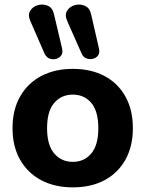

<svg xmlns="http://www.w3.org/2000/svg" viewBox="-20 -798 628 828"><path d="M294 10Q216 10 157.5 -21Q99 -52 66.5 -109.5Q34 -167 34 -245Q34 -324 66.5 -381.5Q99 -439 157.5 -470Q216 -501 294 -501Q373 -501 431 -470Q489 -439 521 -381.5Q553 -324 553 -245Q553 -167 521 -109.5Q489 -52 431 -21Q373 10 294 10ZM294 -100Q343 -100 373.5 -136Q404 -172 404 -245Q404 -319 373.5 -354.5Q343 -390 294 -390Q245 -390 214 -354.5Q183 -319 183 -245Q183 -172 214 -136Q245 -100 294 -100ZM332 -567 270 -707Q258 -734 269.5 -752Q281 -770 303 -776Q325 -782 346 -773Q367 -764 373 -736L407 -588Q411 -570 403 -559Q395 -548 381 -544.5Q367 -541 353 -546Q339 -551 332 -567ZM172 -567 111 -707Q99 -734 110.5 -752Q122 -770 144 -776Q166 -782 186.5 -773Q207 -764 213 -736L248 -588Q253 -565 238 -552.5Q223 -540 202.5 -543Q182 -546 172 -567Z"/></svg>

Font: Chiron GoRound TC
Style: Bold
Weight: 700
Designer: Ryoko NISHIZUKA 西塚涼子 (kana, bopomofo & ideographs); Paul D. Hunt (Latin, Greek & Cyrillic); Sandoll Communications 산돌커뮤니
Foundry: Adobe
Version: Version 1.000;hotconv 1.1.1;makeotfexe 2.6.0